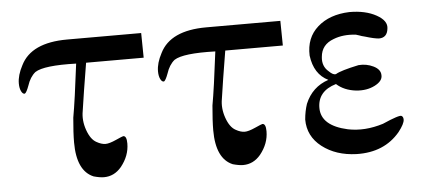

<svg xmlns="http://www.w3.org/2000/svg" viewBox="-38 -484 1226 558"><g transform="rotate(-5 575.5 -205.0)"><path d="M389 -405 390 -333H222Q207 -243 200 -194Q195 -167 205 -138.5Q215 -110 232 -101Q246 -93 258 -93Q269 -93 289 -102Q309 -111 311 -111Q321 -111 321 -89Q321 -53 296 -22Q275 3 245 3Q233 3 215 -2Q167 -22 167 -105Q167 -133 171 -177Q180 -227 193 -333Q99 -336 73 -319Q57 -306 49 -281Q42 -262 37 -259Q31 -258 26.5 -267Q22 -276 22 -290Q22 -314 37 -342Q68 -405 173 -405Z M795 -405 796 -333H628Q613 -243 606 -194Q601 -167 611 -138.5Q621 -110 638 -101Q652 -93 664 -93Q675 -93 695 -102Q715 -111 717 -111Q727 -111 727 -89Q727 -53 702 -22Q681 3 651 3Q639 3 621 -2Q573 -22 573 -105Q573 -133 577 -177Q586 -227 599 -333Q505 -336 479 -319Q463 -306 455 -281Q448 -262 443 -259Q437 -258 432.5 -267Q428 -276 428 -290Q428 -314 443 -342Q474 -405 579 -405Z M1122 -99Q1127 -96 1127 -88Q1127 -76 1109 -53Q1063 2 982 0Q922 -2 882 -33Q842 -64 842 -113Q844 -137 851 -158Q871 -206 919 -222Q878 -242 871 -297Q869 -349 904 -380Q939 -411 997 -413Q1044 -413 1075.5 -395.5Q1107 -378 1103 -355Q1100 -329 1076 -329Q1062 -330 1036 -338Q1031 -339 1026.5 -340.5Q1022 -342 1019.5 -343Q1017 -344 1014.5 -344.5Q1012 -345 1010 -346H1009Q973 -350 945 -339Q909 -326 906 -290Q903 -263 922 -247Q935 -234 943 -237Q958 -246 1010 -257Q1033 -259 1053.5 -249Q1074 -239 1074 -222Q1075 -205 1051.5 -193Q1028 -181 997 -184Q962 -188 940 -208Q886 -192 886 -143Q886 -91 963 -74Q1012 -64 1066 -81Q1116 -103 1122 -99Z"/></g></svg>

Font: GFS Didot Classic
Style: Regular
Weight: 400
Designer: George D. Matthiopoulos
Foundry: George D. Matthiopoulos
Version: Version 1.000